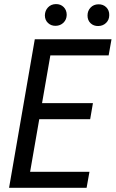

<svg xmlns="http://www.w3.org/2000/svg" viewBox="-20 -899 554 919"><path d="M408.2 -76.7 394.5 0H94.7L108.4 -76.7ZM234.4 -710.9 110.8 0H23.4L146.5 -710.9ZM424.8 -405.3 411.6 -328.6H151.9L165.5 -405.3ZM513.7 -710.9 500 -633.8H204.6L218.3 -710.9ZM194.8 -825.7Q195.3 -848.1 209.7 -863.5Q224.1 -878.9 247.1 -879.4Q270 -879.9 284.7 -865.2Q299.3 -850.6 299.3 -827.6Q298.8 -805.2 283.9 -790.5Q269 -775.9 246.6 -775.4Q224.6 -774.9 209.7 -789.1Q194.8 -803.2 194.8 -825.7ZM398.9 -824.7Q398.9 -847.2 413.3 -862.5Q427.7 -877.9 450.7 -878.4Q473.6 -878.9 488.5 -864.3Q503.4 -849.6 502.9 -826.7Q502.9 -804.2 488 -789.6Q473.1 -774.9 450.7 -774.4Q428.2 -773.9 413.6 -787.8Q398.9 -801.8 398.9 -824.7Z"/></svg>

Font: Roboto Condensed
Style: Italic
Weight: 400
Italic angle: -12°
Designer: Christian Robertson
Foundry: Google
Version: Version 3.0